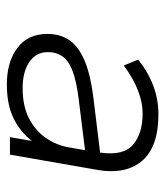

<svg xmlns="http://www.w3.org/2000/svg" viewBox="19 -733 482 560"><g transform="rotate(90 260.0 -453.0)"><path d="M226 -232Q161 -232 120 -262.5Q79 -293 79 -350Q79 -389 98 -415.5Q117 -442 157.5 -459Q198 -476 262 -484L425 -504Q435 -572 402 -600Q369 -628 311 -628Q279 -628 244 -614.5Q209 -601 171 -573L154 -615Q190 -644 230 -659Q270 -674 312 -674Q366 -674 400.5 -660Q435 -646 453.5 -621Q472 -596 477 -565Q482 -534 476 -499L431 -241H380L391 -305Q365 -271 325 -251.5Q285 -232 226 -232ZM237 -278Q289 -278 325 -296.5Q361 -315 382.5 -346Q404 -377 410 -414L418 -460L265 -441Q189 -431 160.5 -410Q132 -389 132 -352Q132 -317 161 -297.5Q190 -278 237 -278Z"/></g></svg>

Font: Gantari Light
Style: Italic
Weight: 300
Italic angle: -10°
Version: Version 1.000